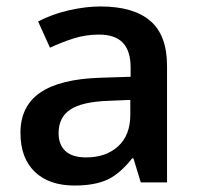

<svg xmlns="http://www.w3.org/2000/svg" viewBox="-20 -570 620 600"><path d="M419.9 0 397 -75.2H393.1Q354 -25.9 314.5 -8.1Q274.9 9.8 212.9 9.8Q133.3 9.8 88.6 -33.2Q43.9 -76.2 43.9 -154.8Q43.9 -238.3 106 -280.8Q168 -323.2 294.9 -327.1L388.2 -330.1V-358.9Q388.2 -410.6 364 -436.3Q339.8 -461.9 289.1 -461.9Q247.6 -461.9 209.5 -449.7Q171.4 -437.5 136.2 -420.9L99.1 -502.9Q143.1 -525.9 195.3 -537.8Q247.6 -549.8 293.9 -549.8Q397 -549.8 449.5 -504.9Q502 -460 502 -363.8V0ZM249 -78.1Q311.5 -78.1 349.4 -113Q387.2 -147.9 387.2 -210.9V-257.8L317.9 -254.9Q236.8 -252 200 -227.8Q163.1 -203.6 163.1 -153.8Q163.1 -117.7 184.6 -97.9Q206.1 -78.1 249 -78.1Z"/></svg>

Font: f1_44652          
Style: Regular
Weight: 600
Foundry: Ascender Corporation
Version: Version 1.10